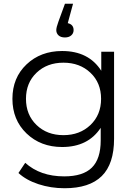

<svg xmlns="http://www.w3.org/2000/svg" viewBox="-20 -801 726 1020"><path d="M323 199Q250 199 184.5 177.5Q119 156 78 118L114 64Q194 136 321 136Q421 136 468 89.5Q515 43 515 -55V-122Q448 -20 310 -20Q196 -20 121 -92Q46 -164 46 -276Q46 -388 121 -459Q196 -530 310 -530Q451 -530 518 -425V-526H586V-64Q586 70 520.5 134.5Q455 199 323 199ZM174 -414.5Q118 -361 118 -276Q118 -191 174 -137Q230 -83 317 -83Q404 -83 460.5 -137Q517 -191 517 -276Q517 -361 460.5 -414.5Q404 -468 317 -468Q230 -468 174 -414.5ZM279 -641Q279 -655 290 -685L325 -781H368L340 -678Q371 -671 371 -641Q371 -624 358.5 -613Q346 -602 325 -602Q303 -602 291 -613Q279 -624 279 -641Z"/></svg>

Font: Belfius21
Style: Regular
Weight: 400
Designer: Montserrat's base design by Julieta Ulanovsky, modified by Coast SPRL for Belfius Bank NV.
Foundry: Montserrat's base design by Julieta Ulanovsky, modified by Coast SPRL for Belfius Bank NV.
Version: Version 2.000;FEAKit 1.0